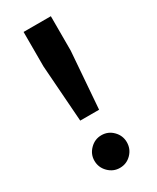

<svg xmlns="http://www.w3.org/2000/svg" viewBox="-183 -745 663 811"><g transform="rotate(-30 149.0 -339.5)"><path d="M103 -246 83 -522V-690H216V-522L195 -246ZM70 -69Q70 -101 93.5 -124.5Q117 -148 149 -148Q182 -148 205 -124.5Q228 -101 228 -69Q228 -36 205 -12.5Q182 11 149 11Q117 11 93.5 -12.5Q70 -36 70 -69Z"/></g></svg>

Font: Radio Canada Condensed SemiBold
Style: Regular
Weight: 600
Width: 3
Designer: Charles Daoud, Etienne Aubert Bonn, Alexandre Saumier Demers, Jacques Le Bailly
Foundry: Radio-Canada
Version: Version 2.104; ttfautohint (v1.8.4.7-5d5b);gftools[0.9.28.de